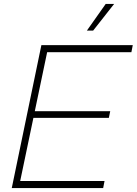

<svg xmlns="http://www.w3.org/2000/svg" viewBox="-20 -959 697 979"><path d="M40 0 191 -729H657L650 -693H209L224 -710L80 -22L73 -36H513L506 0ZM144 -358 148 -392H542L535 -358ZM423 -803 519 -939H562L455 -803Z"/></svg>

Font: Mona Sans
Style: Italic
Weight: 200
Italic angle: -11.6951°
Designer: Deni Anggara
Foundry: GitHub
Version: Version 2.000